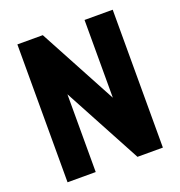

<svg xmlns="http://www.w3.org/2000/svg" viewBox="-127 -808 860 916"><g transform="rotate(-20 303.0 -350.0)"><path d="M545 -700V0H416L133 -527H204V0H61V-700H190L473 -173H402V-700Z"/></g></svg>

Font: Pathway Extreme Condensed
Style: Bold
Weight: 700
Width: 3
Version: Version 1.001;gftools[0.9.26]